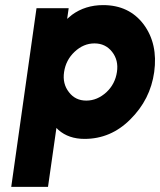

<svg xmlns="http://www.w3.org/2000/svg" viewBox="-20 -532 627 752"><path d="M249 -500 243 -458Q248 -463 253 -466.5Q258 -470 262 -474Q314 -512 384 -512Q486 -512 543 -436Q599 -360 584 -250Q569 -142 490 -64Q414 12 311 12Q249 12 209 -23Q207 -25 205 -27Q203 -29 201 -31L168 200H24L123 -500ZM318 -138Q361 -138 397 -171Q431 -203 438 -250Q445 -296 419 -329Q393 -362 350 -362Q307 -362 272 -329Q238 -297 231 -250Q224 -204 250 -171Q275 -138 318 -138Z"/></svg>

Font: Unageo
Style: ExtraBold-Italic
Weight: 800
Designer: Richard Sepsi
Foundry: Richard Sepsi
Version: Version 2.000